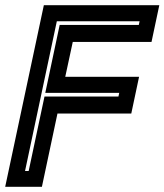

<svg xmlns="http://www.w3.org/2000/svg" viewBox="-37 -720 634 740"><path d="M-17 0 132 -700H577L547 -558.5H243.5L214.5 -424H499L469 -282.5H184.5L124.5 0ZM59.5 -61H73.5L134.5 -348H419.5L422.5 -362H137.5L193 -624H498L501 -638H182Z"/></svg>

Font: Tourney Thin
Style: Italic
Weight: 100
Italic angle: -12°
Designer: Tyler Finck
Foundry: Etcetera Type Co
Version: Version 1.015